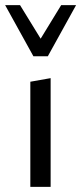

<svg xmlns="http://www.w3.org/2000/svg" viewBox="-26 -727 316 747"><path d="M92 0V-409L171 -423V0ZM104 -508 119 -555 212 -707H270L160 -508ZM104 -508 -6 -707H52L146 -554L160 -508Z"/></svg>

Font: Ysabeau Office Medium
Style: Regular
Weight: 500
Designer: Christian Thalmann (Catharsis Fonts)
Version: Version 2.001;gftools[0.9.30]; featfreeze: tnum,lnum,ss02